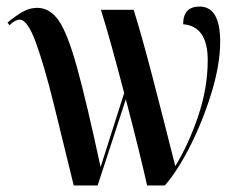

<svg xmlns="http://www.w3.org/2000/svg" viewBox="-20 -566 725 586"><path d="M205 0H278L364 -263Q385 -183 401.5 -116Q418 -49 429 0H483Q522 -44 561 -121.5Q600 -199 626 -284.5Q652 -370 652 -439Q652 -546 589 -546Q539 -546 539 -492Q614 -486 614 -382Q614 -298 585 -212Q556 -126 515 -59Q478 -206 445.5 -331Q413 -456 388 -536H288Q303 -489 322 -420Q341 -351 359 -282L287 -56Q244 -256 215 -360.5Q186 -465 159 -503.5Q132 -542 94 -542Q68 -542 44 -527Q20 -512 3 -497L9 -489Q26 -506 40 -506Q64 -506 89.5 -436Q115 -366 143.5 -251Q172 -136 205 0Z"/></svg>

Font: Noto Serif Display Condensed Semi
Style: Regular
Weight: 600
Width: 3
Designer: Monotype Design Team
Foundry: Monotype Imaging Inc.
Version: Version 1.900